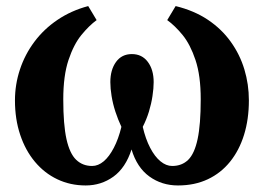

<svg xmlns="http://www.w3.org/2000/svg" viewBox="-20 -584 846 616"><path d="M255 11Q205.5 11 164 -8.8Q122.5 -28.5 92 -65Q61.5 -101.5 44.8 -151.5Q28 -201.5 28 -262Q28 -313 44 -361.2Q60 -409.5 90.5 -450.2Q121 -491 164.8 -520.5Q208.5 -550 263 -564.5L290 -519.5Q266 -502 241.2 -471.8Q216.5 -441.5 199.8 -391.5Q183 -341.5 183 -265Q183 -184.5 193.2 -138Q203.5 -91.5 224.2 -71.5Q245 -51.5 275.5 -51.5Q295 -51.5 312.8 -66.5Q330.5 -81.5 345.2 -109.8Q360 -138 369.5 -177Q358.5 -200.5 350.2 -225.8Q342 -251 338 -275.8Q334 -300.5 334 -320.5Q334 -360 352.2 -385.2Q370.5 -410.5 403 -410.5Q435.5 -410.5 454.2 -385.5Q473 -360.5 473 -320.5Q473 -300.5 469.2 -275.8Q465.5 -251 457.8 -225.8Q450 -200.5 438 -177Q447 -138 461.8 -109.8Q476.5 -81.5 494.8 -66.5Q513 -51.5 532.5 -51.5Q563.5 -51.5 583.8 -71.2Q604 -91 614 -137.8Q624 -184.5 624 -265.5Q624 -341.5 607.2 -391.5Q590.5 -441.5 565.8 -471.8Q541 -502 516.5 -519.5L543.5 -564.5Q603 -550 647 -520.5Q691 -491 720.2 -450.2Q749.5 -409.5 764 -361.5Q778.5 -313.5 778.5 -262Q778.5 -201.5 763 -151.5Q747.5 -101.5 718 -65Q688.5 -28.5 646.5 -8.8Q604.5 11 551 11Q499 11 459.2 -17.8Q419.5 -46.5 402 -104.5Q383 -45.5 343.8 -17.2Q304.5 11 255 11Z"/></svg>

Font: Merriweather 28pt
Style: Bold
Weight: 700
Version: Version 2.100